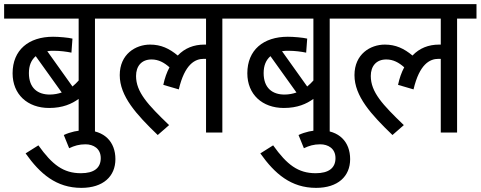

<svg xmlns="http://www.w3.org/2000/svg" viewBox="-20 -642 2328 930"><path d="M533 -552V-622H0V-552H361V-252C352 -242 342 -232 331 -223L209 -394C219 -396 230 -396 242 -396C271 -396 302 -392 326 -387L331 -455C311 -460 265 -464 237 -464C119 -464 41 -400 41 -287C41 -185 113 -119 218 -119C284 -119 328 -139 361 -163V0H440V-552ZM120 -288C120 -324 131 -351 153 -370L279 -194C262 -188 242 -184 221 -184C163 -184 120 -215 120 -288Z M289 12 315 76C340 64 363 57 394 57C432 57 468 77 468 124C468 172 435 197 372 197C287 197 233 156 166 62L104 101C174 200 253 268 374 268C480 268 539 212 539 129C539 45 486 -11 391 -11C358 -11 321 -3 289 12Z M520 -552H978V-426C976 -426 973 -426 970 -426C919 -426 875 -409 841 -373C800 -407 760 -426 707 -426C637 -426 560 -380 560 -278C560 -176 641 -87 744 12L799 -36C696 -135 639 -196 639 -274C639 -321 665 -354 714 -354C748 -354 775 -339 801 -316C788 -292 778 -264 771 -231L846 -209C875 -332 925 -357 967 -357C971 -357 974 -357 978 -357V0H1057V-552H1151V-622H520Z M1670 -552V-622H1137V-552H1498V-252C1489 -242 1479 -232 1468 -223L1346 -394C1356 -396 1367 -396 1379 -396C1408 -396 1439 -392 1463 -387L1468 -455C1448 -460 1402 -464 1374 -464C1256 -464 1178 -400 1178 -287C1178 -185 1250 -119 1355 -119C1421 -119 1465 -139 1498 -163V0H1577V-552ZM1257 -288C1257 -324 1268 -351 1290 -370L1416 -194C1399 -188 1379 -184 1358 -184C1300 -184 1257 -215 1257 -288Z M1426 12 1452 76C1477 64 1500 57 1531 57C1569 57 1605 77 1605 124C1605 172 1572 197 1509 197C1424 197 1370 156 1303 62L1241 101C1311 200 1390 268 1511 268C1617 268 1676 212 1676 129C1676 45 1623 -11 1528 -11C1495 -11 1458 -3 1426 12Z M1657 -552H2115V-426C2113 -426 2110 -426 2107 -426C2056 -426 2012 -409 1978 -373C1937 -407 1897 -426 1844 -426C1774 -426 1697 -380 1697 -278C1697 -176 1778 -87 1881 12L1936 -36C1833 -135 1776 -196 1776 -274C1776 -321 1802 -354 1851 -354C1885 -354 1912 -339 1938 -316C1925 -292 1915 -264 1908 -231L1983 -209C2012 -332 2062 -357 2104 -357C2108 -357 2111 -357 2115 -357V0H2194V-552H2288V-622H1657Z"/></svg>

Font: Noto Sans Devanagari UI SemiCondensed
Style: Regular
Weight: 400
Width: 4
Designer: Jelle Bosma - Monotype Design Team
Foundry: Monotype Imaging Inc.
Version: Version 2.004